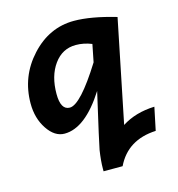

<svg xmlns="http://www.w3.org/2000/svg" viewBox="-113 -621 893 965"><g transform="rotate(-15 334.0 -138.5)"><path d="M226.6 -106.9Q282.2 -106.9 400.4 -295.9L418.5 -386.7Q377.4 -403.3 335.9 -403.3Q265.6 -403.3 222.4 -343.5Q179.2 -283.7 179.2 -190.4Q179.2 -106.9 226.6 -106.9ZM467.3 47.9Q538.6 2 637.7 -1.5L612.8 117.7Q464.8 124.5 406.2 246.1H307.1V232.4Q307.1 192.4 315.4 137.7Q319.3 113.3 380.4 -152.3Q275.4 12.7 167.5 12.7Q116.7 12.7 78.9 -43.7Q41 -100.1 41 -177.2Q41 -317.9 135.3 -420.4Q229.5 -522.9 358.4 -522.9Q446.3 -522.9 575.7 -484.9Z"/></g></svg>

Font: Cadman
Style: Bold Italic
Weight: 700
Italic angle: -12°
Designer: Paul James MIller
Foundry: High-Logic / Made with FontCreator
Version: Version 2.114;March 28, 2021;FontCreator 13.0.0.2683 64-bit